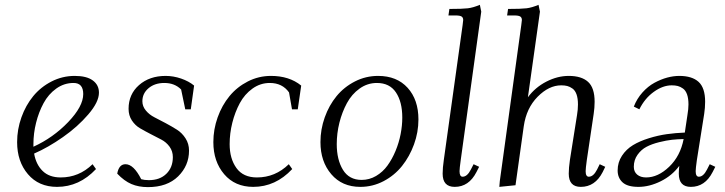

<svg xmlns="http://www.w3.org/2000/svg" viewBox="-20 -766 2997 794"><path d="M50.8 -178.2Q50.8 -231 68.6 -280.8Q86.4 -330.6 117.4 -368.4Q148.4 -406.2 193.4 -429.2Q238.3 -452.1 289.1 -452.1Q338.4 -452.1 363.8 -433.3Q389.2 -414.6 389.2 -382.8Q389.2 -344.2 345.2 -293Q301.3 -241.7 240.2 -199Q179.2 -156.2 121.1 -130.9Q128.9 -85.9 156.2 -59.1Q183.6 -32.2 231 -32.2Q306.6 -32.2 362.8 -86.9L377 -66.9Q308.1 6.8 215.8 6.8Q140.1 6.8 95.5 -45.7Q50.8 -98.1 50.8 -178.2ZM118.2 -159.2Q199.7 -196.3 262 -261.2Q324.2 -326.2 324.2 -377Q324.2 -422.9 284.2 -422.9Q245.1 -422.9 212.6 -399.7Q180.2 -376.5 160.2 -339.4Q140.1 -302.2 129.2 -258.3Q118.2 -214.4 118.2 -169.9Z M464.8 -47.9Q471.7 -86.9 499 -86.9Q532.7 -86.9 564 -24.9Q577.1 -21 595.7 -21Q641.1 -21 668 -47.4Q694.8 -73.7 694.8 -116.2Q694.8 -140.6 681.2 -159.4Q667.5 -178.2 647.2 -188.7Q627 -199.2 603.3 -211.4Q579.6 -223.6 559.3 -235.4Q539.1 -247.1 525.4 -267.8Q511.7 -288.6 511.7 -315.9Q511.7 -376 554.9 -414.1Q598.1 -452.1 665 -452.1Q696.8 -452.1 728.8 -441.2Q760.7 -430.2 782.7 -412.1L769 -314H746.1L729 -396Q702.1 -422.9 659.7 -422.9Q620.1 -422.9 594.5 -401.4Q568.8 -379.9 568.8 -347.2Q568.8 -326.2 583.3 -308.8Q597.7 -291.5 618.9 -280.8Q640.1 -270 665.3 -256.6Q690.4 -243.2 711.7 -229.7Q732.9 -216.3 747.3 -193.8Q761.7 -171.4 761.7 -143.1Q761.7 -81.1 716.6 -36.6Q671.4 7.8 591.8 7.8Q553.2 7.8 523.4 -4.9Q493.7 -17.6 464.8 -47.9Z M862.3 -178.2Q862.3 -231 880.1 -280.8Q897.9 -330.6 929 -368.4Q960 -406.2 1004.9 -429.2Q1049.8 -452.1 1100.6 -452.1Q1176.3 -452.1 1225.6 -412.1L1211.4 -314H1187.5L1175.3 -383.8Q1147.5 -422.9 1095.7 -422.9Q1056.6 -422.9 1024.2 -399.7Q991.7 -376.5 971.7 -339.4Q951.7 -302.2 940.7 -258.3Q929.7 -214.4 929.7 -169.9Q929.7 -109.9 957.8 -71Q985.8 -32.2 1042.5 -32.2Q1118.2 -32.2 1174.3 -86.9L1188.5 -66.9Q1119.6 6.8 1027.3 6.8Q951.7 6.8 907 -45.7Q862.3 -98.1 862.3 -178.2Z M1305.2 -178.2Q1305.2 -231 1323 -280.8Q1340.8 -330.6 1371.8 -368.4Q1402.8 -406.2 1447.8 -429.2Q1492.7 -452.1 1543.5 -452.1Q1621.1 -452.1 1665.8 -402.8Q1710.4 -353.5 1710.4 -272Q1710.4 -219.2 1692.1 -168.9Q1673.8 -118.7 1642.6 -79.6Q1611.3 -40.5 1566.2 -16.8Q1521 6.8 1470.2 6.8Q1394.5 6.8 1349.9 -45.7Q1305.2 -98.1 1305.2 -178.2ZM1372.6 -169.9Q1372.6 -105.5 1398.2 -63.7Q1423.8 -22 1475.6 -22Q1507.3 -22 1535.2 -38.3Q1563 -54.7 1582.3 -81.3Q1601.6 -107.9 1615.7 -141.8Q1629.9 -175.8 1636.7 -211.2Q1643.6 -246.6 1643.6 -279.8Q1643.6 -344.7 1617.4 -383.8Q1591.3 -422.9 1538.6 -422.9Q1499.5 -422.9 1467 -399.7Q1434.6 -376.5 1414.6 -339.4Q1394.5 -302.2 1383.5 -258.3Q1372.6 -214.4 1372.6 -169.9Z M1810.5 -47.9Q1810.5 -71.8 1815.4 -105L1893.1 -662.1Q1895.5 -681.6 1895.5 -683.1Q1895.5 -693.4 1888.7 -697.8Q1881.8 -702.1 1864.3 -702.1H1834.5L1838.4 -729Q1892.1 -729 1914.6 -731.7Q1937 -734.4 1964.4 -746.1L1970.2 -717.8L1885.3 -104Q1880.4 -68.8 1880.4 -58.1Q1880.4 -35.2 1893.1 -35.2Q1912.1 -35.2 1927.2 -64.9L1938.5 -86.9L1961.4 -76.2L1950.2 -54.2Q1918.9 6.8 1860.4 6.8Q1810.5 6.8 1810.5 -47.9Z M2044.9 6.8 2046.9 -17.1 2135.7 -662.1Q2138.2 -681.6 2138.2 -683.1Q2138.2 -693.4 2131.3 -697.8Q2124.5 -702.1 2106.9 -702.1H2077.1L2081.1 -729Q2134.8 -729 2157.2 -731.7Q2179.7 -734.4 2207 -746.1L2212.9 -717.8L2163.1 -363.8Q2193.4 -404.8 2239.5 -428.5Q2285.6 -452.1 2332 -452.1Q2384.8 -452.1 2411.9 -427.5Q2439 -402.8 2439 -345.2Q2439 -320.3 2435.1 -294.9L2406.7 -104Q2401.9 -68.8 2401.9 -58.1Q2401.9 -35.2 2415 -35.2Q2434.1 -35.2 2449.2 -64.9L2460 -86.9L2482.9 -76.2L2472.2 -54.2Q2440.9 6.8 2381.8 6.8Q2332 6.8 2332 -47.9Q2332 -71.8 2336.9 -105L2366.2 -290Q2370.1 -313 2370.1 -334Q2370.1 -358.9 2364.3 -375.5Q2358.4 -392.1 2347.4 -399.9Q2336.4 -407.7 2325.7 -410.4Q2314.9 -413.1 2300.8 -413.1Q2250 -413.1 2203.4 -366Q2156.7 -318.8 2146 -244.1L2111.8 0Z M2534.2 -61Q2534.2 -94.7 2552 -121.8Q2569.8 -148.9 2597.7 -165.8Q2625.5 -182.6 2663.3 -194.3Q2701.2 -206.1 2737.5 -211.2Q2773.9 -216.3 2812 -217.8L2822.8 -290Q2827.1 -315.4 2827.1 -334Q2827.1 -358.9 2821.3 -375.5Q2815.4 -392.1 2804.4 -399.9Q2793.5 -407.7 2782.7 -410.4Q2772 -413.1 2757.8 -413.1Q2721.2 -413.1 2683.8 -386.2Q2646.5 -359.4 2624 -314L2601.1 -325.2Q2613.8 -357.9 2636.7 -383.5Q2659.7 -409.2 2686.3 -423.6Q2712.9 -438 2739 -445.1Q2765.1 -452.1 2789.1 -452.1Q2841.8 -452.1 2868.9 -427.5Q2896 -402.8 2896 -345.2Q2896 -320.3 2892.1 -294.9L2861.8 -104Q2856.9 -68.8 2856.9 -58.1Q2856.9 -35.2 2870.1 -35.2Q2888.7 -35.2 2903.8 -64.9L2915 -86.9L2938 -76.2L2926.8 -54.2Q2895.5 6.8 2836.9 6.8Q2787.1 6.8 2787.1 -47.9Q2787.1 -60.5 2789.1 -80.1Q2759.3 -39.6 2712.4 -16.4Q2665.5 6.8 2620.1 6.8Q2574.7 6.8 2554.4 -12Q2534.2 -30.8 2534.2 -61ZM2601.1 -76.2Q2601.1 -55.7 2615 -43.9Q2628.9 -32.2 2651.9 -32.2Q2701.2 -32.2 2747.3 -76.4Q2793.5 -120.6 2807.1 -190.9Q2781.7 -190.4 2759 -188Q2736.3 -185.5 2705.8 -178Q2675.3 -170.4 2653.6 -158.9Q2631.8 -147.5 2616.5 -126Q2601.1 -104.5 2601.1 -76.2Z"/></svg>

Font: Dihjauti S
Style: Italic
Weight: 400
Italic angle: -9°
Designer: T. Christopher White
Version: Version 3.0.0